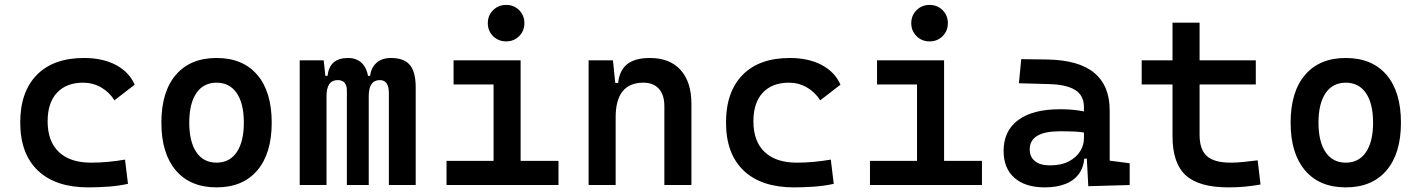

<svg xmlns="http://www.w3.org/2000/svg" viewBox="-20 -768 5899 797"><path d="M346.2 9.8Q210.9 9.8 137.5 -59.8Q64 -129.4 64 -259.8Q64 -386.7 132.8 -457Q201.7 -527.3 329.1 -527.3Q406.2 -527.3 461.2 -498.3Q516.1 -469.2 539.1 -416.5L455.1 -351.6Q433.1 -386.2 399.2 -405.5Q365.2 -424.8 325.2 -424.8Q255.4 -424.8 216.6 -383.1Q177.7 -341.3 177.7 -264.6Q177.7 -181.2 224.4 -137Q271 -92.8 357.9 -92.8Q393.6 -92.8 429.4 -96.2Q465.3 -99.6 499 -105.5L511.2 -4.9Q471.2 3.9 428.7 6.8Q386.2 9.8 346.2 9.8Z M878.9 9.8Q770 9.8 710 -60.5Q649.9 -130.9 649.9 -258.8Q649.9 -387.2 710 -457.3Q770 -527.3 878.9 -527.3Q987.8 -527.3 1047.9 -457.3Q1107.9 -387.2 1107.9 -258.8Q1107.9 -130.9 1047.9 -60.5Q987.8 9.8 878.9 9.8ZM878.9 -92.8Q933.1 -92.8 962.6 -136.2Q992.2 -179.7 992.2 -258.8Q992.2 -338.4 962.6 -381.6Q933.1 -424.8 878.9 -424.8Q824.7 -424.8 795.2 -381.6Q765.6 -338.4 765.6 -258.8Q765.6 -179.7 795.2 -136.2Q824.7 -92.8 878.9 -92.8Z M1594.2 0V-381.8Q1594.2 -435.5 1556.6 -435.5Q1510.7 -435.5 1510.7 -369.1L1475.6 -453.1H1516.6Q1519.5 -484.9 1541.7 -506.1Q1564 -527.3 1603.5 -527.3Q1656.7 -527.3 1681.2 -498.5Q1705.6 -469.7 1705.6 -405.3V0ZM1224.1 0V-517.6H1323.7L1335.4 -408.2V0ZM1419.9 0V-391.6Q1419.9 -435.5 1381.8 -435.5Q1335.4 -435.5 1335.4 -369.1L1305.2 -453.1H1339.8Q1347.2 -527.3 1425.3 -527.3Q1465.3 -527.3 1488 -499.5Q1510.7 -471.7 1510.7 -415V0Z M2028.8 0V-488.3H2141.1V0ZM1833.5 0V-100.1H2038.6V0ZM2131.3 0V-100.1H2298.3V0ZM1862.8 -417.5V-517.6H2141.1V-417.5ZM2081.1 -596.2Q2048.8 -596.2 2026.9 -617.9Q2004.9 -639.6 2004.9 -671.9Q2004.9 -704.1 2026.9 -725.8Q2048.8 -747.6 2081.1 -747.6Q2113.3 -747.6 2135 -725.8Q2156.7 -704.1 2156.7 -671.9Q2156.7 -639.6 2135 -617.9Q2113.3 -596.2 2081.1 -596.2Z M2737.8 0V-327.1Q2737.8 -374 2715.1 -399.4Q2692.4 -424.8 2650.9 -424.8Q2535.6 -424.8 2535.6 -281.2L2505.4 -423.8H2545.9Q2551.3 -476.1 2583.5 -501.7Q2615.7 -527.3 2678.2 -527.3Q2760.3 -527.3 2805.2 -477.5Q2850.1 -427.7 2850.1 -336.9V0ZM2423.3 0V-517.6H2524.4L2535.6 -408.2V0Z M3275.9 9.8Q3140.6 9.8 3067.1 -59.8Q2993.7 -129.4 2993.7 -259.8Q2993.7 -386.7 3062.5 -457Q3131.3 -527.3 3258.8 -527.3Q3335.9 -527.3 3390.9 -498.3Q3445.8 -469.2 3468.8 -416.5L3384.8 -351.6Q3362.8 -386.2 3328.9 -405.5Q3294.9 -424.8 3254.9 -424.8Q3185.1 -424.8 3146.2 -383.1Q3107.4 -341.3 3107.4 -264.6Q3107.4 -181.2 3154.1 -137Q3200.7 -92.8 3287.6 -92.8Q3323.2 -92.8 3359.1 -96.2Q3395 -99.6 3428.7 -105.5L3440.9 -4.9Q3400.9 3.9 3358.4 6.8Q3315.9 9.8 3275.9 9.8Z M3786.6 0V-488.3H3898.9V0ZM3591.3 0V-100.1H3796.4V0ZM3889.2 0V-100.1H4056.2V0ZM3620.6 -417.5V-517.6H3898.9V-417.5ZM3838.9 -596.2Q3806.6 -596.2 3784.7 -617.9Q3762.7 -639.6 3762.7 -671.9Q3762.7 -704.1 3784.7 -725.8Q3806.6 -747.6 3838.9 -747.6Q3871.1 -747.6 3892.8 -725.8Q3914.6 -704.1 3914.6 -671.9Q3914.6 -639.6 3892.8 -617.9Q3871.1 -596.2 3838.9 -596.2Z M4497.6 4.9 4489.3 -148.4 4479.5 -198.7V-322.8Q4479.5 -371.6 4443.4 -394.3Q4407.2 -417 4335.9 -418.9L4209.5 -422.4L4219.2 -522.5L4326.2 -521Q4458 -519 4522.2 -465.6Q4586.4 -412.1 4586.4 -309.6V-101.1L4669.4 -90.3V0ZM4317.4 9.8Q4235.8 9.8 4190.9 -29.8Q4146 -69.3 4146 -141.6Q4146 -225.1 4206.8 -269.8Q4267.6 -314.5 4379.4 -314.5Q4424.3 -314.5 4459.2 -309.1Q4494.1 -303.7 4523.4 -293.5L4502 -213.4Q4469.7 -220.7 4440.2 -221.9Q4410.6 -223.1 4379.9 -223.1Q4254.4 -223.1 4254.4 -147.9Q4254.4 -116.2 4276.4 -98.9Q4298.3 -81.5 4338.4 -81.5Q4385.3 -81.5 4416.7 -98.1Q4448.2 -114.7 4463.9 -140.4Q4479.5 -166 4479.5 -192.9V-242.2L4505.9 -109.4H4464.8L4481.4 -125Q4481.4 -80.1 4461.2 -50Q4440.9 -20 4404.3 -5.1Q4367.7 9.8 4317.4 9.8Z M5079.1 9.8Q4956.5 9.8 4901.9 -40.5Q4847.2 -90.8 4847.2 -201.7V-283.2H4959.5V-208.5Q4959.5 -147.9 4989.5 -120.4Q5019.5 -92.8 5088.9 -92.8Q5112.8 -92.8 5139.6 -95.5Q5166.5 -98.1 5200.7 -102.5L5212.4 -2Q5178.7 3.9 5147 6.8Q5115.2 9.8 5079.1 9.8ZM4847.2 -246.6V-673.8H4959.5V-246.6ZM4719.2 -417.5V-517.6H5192.9V-417.5Z M5566.4 9.8Q5457.5 9.8 5397.5 -60.5Q5337.4 -130.9 5337.4 -258.8Q5337.4 -387.2 5397.5 -457.3Q5457.5 -527.3 5566.4 -527.3Q5675.3 -527.3 5735.4 -457.3Q5795.4 -387.2 5795.4 -258.8Q5795.4 -130.9 5735.4 -60.5Q5675.3 9.8 5566.4 9.8ZM5566.4 -92.8Q5620.6 -92.8 5650.1 -136.2Q5679.7 -179.7 5679.7 -258.8Q5679.7 -338.4 5650.1 -381.6Q5620.6 -424.8 5566.4 -424.8Q5512.2 -424.8 5482.7 -381.6Q5453.1 -338.4 5453.1 -258.8Q5453.1 -179.7 5482.7 -136.2Q5512.2 -92.8 5566.4 -92.8Z"/></svg>

Font: Cascadia Code Medium
Style: Regular
Weight: 500
Monospace: yes
Designer: Aaron Bell
Foundry: Saja Typeworks
Version: Version 2407.024